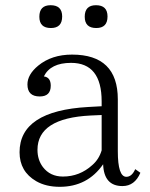

<svg xmlns="http://www.w3.org/2000/svg" viewBox="-20 -721 583 748"><path d="M376 -307.1V-326.2Q376 -476.1 256.8 -476.1Q176.8 -476.1 150.9 -423.3Q177.7 -419.9 177.7 -387.2Q177.7 -345.2 134.8 -345.2Q86.9 -345.2 86.9 -392.1Q86.9 -430.7 128.9 -465.3Q181.2 -508.3 260.7 -508.3Q439 -508.3 439 -334V-131.8Q439 -32.2 472.2 -32.2Q493.7 -32.2 506.8 -62L526.9 -47.9Q504.9 3.9 457 3.9Q384.8 3.9 381.8 -81.1Q320.8 6.8 212.9 6.8Q159.2 6.8 121.1 -15.1Q56.2 -52.7 56.2 -127.9Q56.2 -289.1 323.7 -304.2ZM376 -272.9 333 -271Q126 -260.7 126 -137.2Q126 -98.6 147 -70.3Q175.3 -33.2 225.1 -33.2Q290.5 -33.2 339.8 -78.1Q365.7 -100.6 376 -135.3ZM177.2 -700.7Q222.2 -700.7 222.2 -656.7Q222.2 -611.8 178.2 -611.8Q133.3 -611.8 133.3 -655.8Q133.3 -700.7 177.2 -700.7ZM354 -700.7Q398.9 -700.7 398.9 -656.7Q398.9 -611.8 355 -611.8Q310.1 -611.8 310.1 -655.8Q310.1 -700.7 354 -700.7Z"/></svg>

Font: I.MingCP
Style: Regular
Weight: 400
Designer: I.Font Project
Version: Version 8.000; Sep 06, 2022